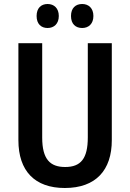

<svg xmlns="http://www.w3.org/2000/svg" viewBox="-20 -930 651 960"><path d="M163 -850C163 -810 186 -790 218 -790C250 -790 274 -811 274 -850C274 -889 250 -910 218 -910C186 -910 163 -890 163 -850ZM335 -850C335 -810 358 -790 391 -790C423 -790 447 -811 447 -850C447 -889 423 -910 391 -910C358 -910 335 -890 335 -850ZM539 -229V-714H419V-243C419 -137 384 -95 306 -95C231 -95 191 -133 191 -242V-714H72V-229C72 -75 154 10 304 10C459 10 539 -79 539 -229Z"/></svg>

Font: Noto Sans Gurmukhi UI Condensed SemiBold
Style: Regular
Weight: 600
Width: 3
Designer: Jelle Bosma - Monotype Design Team
Foundry: Monotype Imaging Inc.
Version: Version 2.004